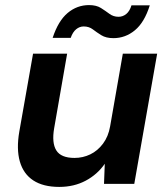

<svg xmlns="http://www.w3.org/2000/svg" viewBox="-20 -723 661 755"><path d="M213 12Q150 12 111 -13.5Q72 -39 58 -88Q44 -137 56 -206L110 -512H244L193 -219Q183 -161 201.5 -131.5Q220 -102 273 -102Q306 -102 335 -116Q364 -130 385 -158Q406 -186 413 -226L463 -512H598L508 0H389L392 -79Q363 -37 317 -12.5Q271 12 213 12ZM187 -574Q209 -641 246 -672Q283 -703 330 -703Q359 -703 377 -691.5Q395 -680 410.5 -668.5Q426 -657 446 -657Q463 -657 476.5 -668Q490 -679 497 -702H569Q548 -635 510.5 -604Q473 -573 426 -573Q397 -573 378.5 -584.5Q360 -596 345 -607.5Q330 -619 309 -619Q293 -619 279.5 -608Q266 -597 258 -574Z"/></svg>

Font: DM Sans 12pt
Style: Bold Italic
Weight: 700
Italic angle: -10°
Version: Version 4.004;gftools[0.9.30]